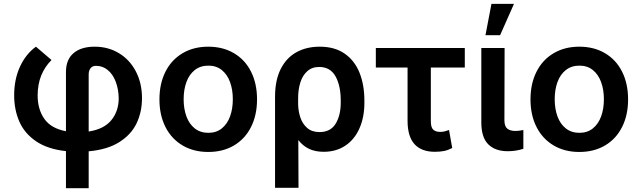

<svg xmlns="http://www.w3.org/2000/svg" viewBox="-20 -780 3325 999"><path d="M472.7 -537.1Q543 -537.1 599.1 -503.2Q655.3 -469.2 687 -408.2Q718.8 -347.2 718.8 -269.5Q718.8 -197.8 690.9 -138.9Q663.1 -80.1 601.1 -40.8Q539.1 -1.5 441.4 7.3V199.2H323.2V6.3Q228 -3.9 167.7 -44.9Q107.4 -85.9 80.6 -147.5Q53.7 -209 53.7 -284.2Q53.7 -367.2 84 -433.1Q114.3 -499 167 -537.1L248 -467.8Q212.9 -432.6 194.6 -387.5Q176.3 -342.3 175.8 -284.2Q175.8 -211.4 210.7 -161.6Q245.6 -111.8 323.2 -97.2V-405.3Q323.2 -469.7 362.5 -503.4Q401.9 -537.1 472.7 -537.1ZM597.7 -269.5Q596.7 -316.9 582 -355.2Q567.4 -393.6 540.8 -415.5Q514.2 -437.5 479.5 -437.5Q460.9 -437.5 451.2 -425Q441.4 -412.6 441.4 -392.6V-95.7Q521 -107.9 559.3 -154.8Q597.7 -201.7 597.7 -269.5Z M809.6 -262.7Q809.6 -344.7 840.8 -406.7Q872.1 -468.8 929.7 -502.9Q987.3 -537.1 1063.5 -537.1Q1140.1 -537.1 1197.8 -502.9Q1255.4 -468.8 1286.4 -406.7Q1317.4 -344.7 1317.4 -262.7Q1317.4 -181.2 1286.1 -119.1Q1254.9 -57.1 1197.5 -23.2Q1140.1 10.7 1063.5 10.7Q987.3 10.7 929.7 -23.4Q872.1 -57.6 840.8 -119.4Q809.6 -181.2 809.6 -262.7ZM1191.4 -263.7Q1191.4 -313 1177 -352.8Q1162.6 -392.6 1134 -415.5Q1105.5 -438.5 1064.5 -438.5Q1022.5 -438.5 993.4 -415.5Q964.4 -392.6 950 -353Q935.5 -313.5 935.5 -263.7Q935.5 -213.9 950 -174.3Q964.4 -134.8 993.4 -111.8Q1022.5 -88.9 1064.5 -88.9Q1105.5 -88.9 1134 -111.8Q1162.6 -134.8 1177 -174.3Q1191.4 -213.9 1191.4 -263.7Z M1643.6 -537.1Q1721.7 -537.1 1773.7 -500.7Q1825.7 -464.4 1850.8 -401.1Q1876 -337.9 1876 -255.9V-246.1Q1876 -169.9 1850.3 -112.1Q1824.7 -54.2 1776.9 -22.2Q1729 9.8 1664.1 9.8Q1620.1 9.8 1587.9 -5.6Q1555.7 -21 1532.2 -51.3L1533.2 197.3H1411.1V-277.3Q1411.1 -361.3 1439.9 -419.7Q1468.8 -478 1521.2 -507.6Q1573.7 -537.1 1643.6 -537.1ZM1531.2 -236.3Q1532.2 -200.2 1543.2 -167.7Q1554.2 -135.3 1578.6 -114Q1603 -92.8 1642.6 -92.8Q1699.7 -92.8 1726.3 -136.2Q1752.9 -179.7 1752.9 -246.1V-255.9Q1752.9 -334.5 1725.6 -383.1Q1698.2 -431.6 1640.6 -431.6Q1603 -431.6 1578.4 -409.2Q1553.7 -386.7 1542.5 -350.1Q1531.2 -313.5 1531.2 -269.5Z M2398.4 -428.7H2221.7V-149.4Q2221.7 -116.7 2234.4 -105.2Q2247.1 -93.8 2269.5 -93.8Q2283.2 -93.8 2292.7 -96.2Q2302.2 -98.6 2316.4 -103.5L2333 -9.8Q2311 1.5 2290.5 5.6Q2270 9.8 2242.2 9.8Q2172.9 9.8 2136.7 -30Q2100.6 -69.8 2100.6 -151.4V-428.7H1935.5V-530.3H2398.4Z M2605.5 -530.3 2604.5 -154.3Q2604.5 -123 2619.4 -110.8Q2634.3 -98.6 2662.1 -98.6Q2678.7 -98.6 2703.1 -103.5V-5.9Q2665 6.8 2622.1 6.8Q2556.6 6.8 2520.5 -29.1Q2484.4 -64.9 2484.4 -142.6V-530.3ZM2537.1 -759.8H2654.3L2582 -596.7H2505.9Z M2740.2 -262.7Q2740.2 -344.7 2771.5 -406.7Q2802.7 -468.8 2860.4 -502.9Q2918 -537.1 2994.1 -537.1Q3070.8 -537.1 3128.4 -502.9Q3186 -468.8 3217 -406.7Q3248 -344.7 3248 -262.7Q3248 -181.2 3216.8 -119.1Q3185.5 -57.1 3128.2 -23.2Q3070.8 10.7 2994.1 10.7Q2918 10.7 2860.4 -23.4Q2802.7 -57.6 2771.5 -119.4Q2740.2 -181.2 2740.2 -262.7ZM3122.1 -263.7Q3122.1 -313 3107.7 -352.8Q3093.3 -392.6 3064.7 -415.5Q3036.1 -438.5 2995.1 -438.5Q2953.1 -438.5 2924.1 -415.5Q2895 -392.6 2880.6 -353Q2866.2 -313.5 2866.2 -263.7Q2866.2 -213.9 2880.6 -174.3Q2895 -134.8 2924.1 -111.8Q2953.1 -88.9 2995.1 -88.9Q3036.1 -88.9 3064.7 -111.8Q3093.3 -134.8 3107.7 -174.3Q3122.1 -213.9 3122.1 -263.7Z"/></svg>

Font: Pretendard Std SemiBold
Style: Regular
Weight: 600
Designer: Base glyphs from Inter by Rasmus Andersson; Hangeul glyphs from Noto Sans CJK(Source Han Sans) by Jang Soo-young and Kan
Foundry: Kil Hyung-jin
Version: Version 1.309